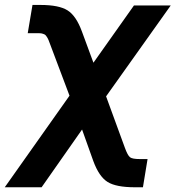

<svg xmlns="http://www.w3.org/2000/svg" viewBox="-64 -568 725 792"><path d="M-44.4 204.5 222.7 -173.3 144.2 -381.7Q139.2 -395.2 136.5 -402Q133.9 -408.7 129.6 -415.3Q125.4 -421.9 122.5 -424.2Q119.7 -426.5 113.1 -428.6Q106.5 -430.8 100.7 -430.9Q94.8 -431.1 83.1 -431.1H50.4L70 -547.6H102.6Q179.7 -547.6 215 -525Q250.4 -502.5 274.1 -437.5L321.4 -309.3L488.6 -545.5H640.3L373.6 -170.5L451 41.2Q462.7 73.5 472.5 80.8Q482.2 88.1 512.1 88.1H544.7L525.6 204.5H492.9Q415.1 204.5 380 182.7Q344.8 160.9 321 96.6L274.5 -33.7L107.6 204.5Z"/></svg>

Font: Karasuma Gothic
Style: Bold Italic
Weight: 700
Italic angle: 9.39998°
Designer: Rasmus Andersson / Ryoko Nishizuka
Foundry: Genbu
Version: Version 1.00